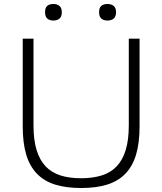

<svg xmlns="http://www.w3.org/2000/svg" viewBox="-20 -933 814 963"><path d="M248 -830Q228 -830 217 -840Q206 -850 206 -872Q206 -894 217 -903.5Q228 -913 248 -913Q266 -913 278 -903.5Q290 -894 290 -872Q290 -849 278 -839.5Q266 -830 248 -830ZM519 -830Q499 -830 488 -840Q477 -850 477 -872Q477 -894 488 -903.5Q499 -913 519 -913Q538 -913 550 -903.5Q562 -894 562 -872Q562 -849 550 -839.5Q538 -830 519 -830ZM387 10Q312 10 257 -7Q202 -24 165.5 -61.5Q129 -99 111.5 -157.5Q94 -216 94 -299V-739H148V-305Q148 -231 163.5 -180.5Q179 -130 209 -98.5Q239 -67 283.5 -53Q328 -39 387 -39Q445 -39 490 -53Q535 -67 565 -98.5Q595 -130 610.5 -180.5Q626 -231 626 -305V-739H680V-299Q680 -216 662.5 -157.5Q645 -99 608.5 -61.5Q572 -24 517 -7Q462 10 387 10Z"/></svg>

Font: Encode Sans Wide
Style: ExtraLight
Weight: 200
Designer: Pablo Impallari, Andres Torresi
Foundry: Pablo Impallari, Andres Torresi
Version: Version 1.000; ttfautohint (v1.00) -l 8 -r 50 -G 200 -x 14 -